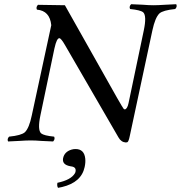

<svg xmlns="http://www.w3.org/2000/svg" viewBox="-20 -670 863 916"><path d="M340.3 41Q381.8 41 386.7 86.4Q388.7 105 383.8 127Q368.2 200.2 276.4 222.2Q266.6 224.6 256.8 226.1Q251 217.3 253.9 202.1Q318.8 188.5 337.4 156.7Q339.8 152.3 340.3 148.9Q344.7 127.4 320.8 124Q317.4 123.5 314.9 123Q275.9 115.7 280.8 85.9Q281.2 84.5 281.2 84Q287.6 54.2 320.8 43.9Q330.1 41 340.3 41ZM666 -524.9Q680.7 -594.7 663.1 -611.3Q649.9 -622.1 600.6 -627Q594.7 -638.7 605.5 -649.9Q629.4 -649.4 660.2 -647.5Q690.9 -645 711.4 -645Q733.4 -645 765.6 -647.2Q797.9 -649.4 820.8 -649.9Q826.7 -638.2 815.9 -627Q757.8 -621.1 740.7 -606Q720.2 -586.4 707 -524.9L599.1 -21Q593.8 4.9 587.9 8.3Q584 9.8 580.6 9.8Q558.1 8.3 545.4 -14.2L290 -455.1Q271.5 -487.3 263.2 -487.8Q250.5 -487.8 240.2 -440.9Q239.7 -439.5 239.7 -439L172.9 -120.1Q158.2 -50.3 176.3 -33.7Q189.5 -22.9 238.3 -18.1Q244.1 -6.3 233.4 4.9Q209.5 4.4 179.2 2.4Q148.4 0 127.4 0Q105.5 0 73.2 2.2Q41 4.4 18.6 4.9Q12.7 -6.8 23.4 -18.1Q81.5 -23.9 98.6 -39.1Q119.1 -58.6 131.8 -120.1L224.6 -549.8Q217.8 -618.7 156.2 -624Q150.4 -635.7 161.1 -647L289.6 -645L538.6 -203.1Q567.4 -152.8 570.3 -150.4Q573.2 -148.4 575.2 -147.9Q587.4 -149.9 593.3 -178.2Z"/></svg>

Font: Linux Libertine Display Slanted O
Style: Slanted
Weight: 400
Designer: Philipp H. Poll
Foundry: Philipp H. Poll
Version: Version 5.0.9